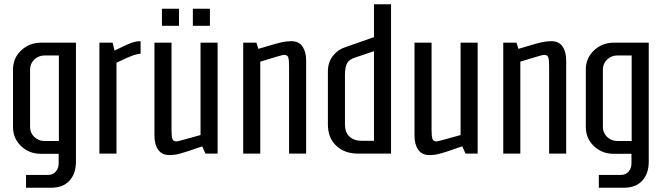

<svg xmlns="http://www.w3.org/2000/svg" viewBox="-20 -720 3111 900"><path d="M102 100H205Q228 100 241.5 84.5Q255 69 255 45V1H172Q117 1 79 -35Q41 -71 41 -125V-394Q41 -448 79.5 -484Q118 -520 173 -520H336V38Q336 94 305.5 127Q275 160 220 160H102ZM256 -59V-460H189Q161 -460 141 -441Q121 -422 121 -394V-125Q121 -97 141 -78Q161 -59 189 -59Z M446 -520H508L517 -483L542 -495Q574 -511 595.5 -519Q617 -527 639 -527V-468Q626 -468 604 -460.5Q582 -453 526 -426V0H446Z M739 -599V-679H819V-599ZM884 -599V-679H964V-599ZM704 -83V-520H784V-109Q784 -81 788 -69Q792 -57 807 -57Q814 -57 920 -87V-520H1000V0H943L928 -34Q912 -28 904 -26Q857 -9 828 -1Q799 7 775 7Q739 7 721.5 -18Q704 -43 704 -83Z M1120 -520H1182L1191 -491L1232 -503Q1274 -516 1298.5 -521.5Q1323 -527 1345 -527Q1381 -527 1398 -502Q1415 -477 1415 -437V0H1335V-411Q1335 -440 1331 -451.5Q1327 -463 1311 -463Q1303 -463 1200 -431V0H1120Z M1517 -136V-385Q1517 -428 1540.5 -458Q1564 -488 1599 -499L1733 -546V-700H1813V0H1658Q1595 0 1556 -37Q1517 -74 1517 -136ZM1733 -60V-480L1644 -450Q1618 -442 1607.5 -424.5Q1597 -407 1597 -369V-136Q1597 -100 1618 -80Q1639 -60 1675 -60Z M1923 -83V-520H2003V-109Q2003 -81 2007 -69Q2011 -57 2026 -57Q2033 -57 2139 -87V-520H2219V0H2162L2147 -34Q2131 -28 2123 -26Q2076 -9 2047 -1Q2018 7 1994 7Q1958 7 1940.5 -18Q1923 -43 1923 -83Z M2339 -520H2401L2410 -491L2451 -503Q2493 -516 2517.5 -521.5Q2542 -527 2564 -527Q2600 -527 2617 -502Q2634 -477 2634 -437V0H2554V-411Q2554 -440 2550 -451.5Q2546 -463 2530 -463Q2522 -463 2419 -431V0H2339Z M2787 100H2890Q2913 100 2926.5 84.5Q2940 69 2940 45V1H2857Q2802 1 2764 -35Q2726 -71 2726 -125V-394Q2726 -448 2764.5 -484Q2803 -520 2858 -520H3021V38Q3021 94 2990.5 127Q2960 160 2905 160H2787ZM2941 -59V-460H2874Q2846 -460 2826 -441Q2806 -422 2806 -394V-125Q2806 -97 2826 -78Q2846 -59 2874 -59Z"/></svg>

Font: Homenaje
Style: Regular
Weight: 400
Designer: Constanza Artigas Preller, Agustina Mingote
Foundry: Constanza Artigas Preller, Agustina Mingote
Version: Version 1.100